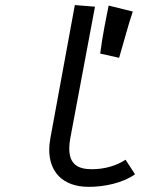

<svg xmlns="http://www.w3.org/2000/svg" viewBox="-20 -725 558 754"><path d="M501.5 -679.7 406.7 -703.1C396.5 -652.8 382.3 -584 373.5 -514.6L447.8 -498C469.7 -571.8 482.9 -625 501.5 -679.7ZM353 -698.7 273.9 -705.1 177.7 -181.6C174.8 -166 173.3 -151.4 173.3 -137.2C173.3 -51.8 224.6 8.8 328.6 8.8C389.2 8.8 461.4 -5.9 510.3 -40.5L473.1 -97.7C434.6 -72.3 386.7 -60.5 341.3 -60.5C289.1 -60.5 252 -77.1 252 -142.1C252 -154.3 253.4 -168 256.3 -183.6Z"/></svg>

Font: Fantasque Sans Mono
Style: RegItalic
Weight: 400
Italic angle: -11°
Monospace: yes
Designer: Jany Belluz
Version: Version 1.6.3